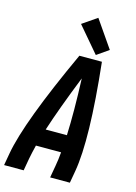

<svg xmlns="http://www.w3.org/2000/svg" viewBox="-156 -1053 799 1128"><g transform="rotate(15 243.0 -489.5)"><path d="M-14 0 -1 -74Q34 -273 247 -735H384Q434 -273 399 -74L386 0H266L279 -74Q286 -111 290 -159H137Q125 -111 118 -74L105 0ZM168 -265H297Q303 -408 295 -610Q214 -407 168 -265ZM339 -764 208 -918 297 -979 411 -814Z"/></g></svg>

Font: Iosevka SS08
Style: Bold Italic
Weight: 700
Italic angle: -10°
Monospace: yes
Designer: Belleve Invis
Foundry: Belleve Invis
Version: 2.1.0; ttfautohint (v1.8.2)